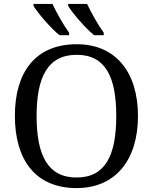

<svg xmlns="http://www.w3.org/2000/svg" viewBox="-20 -951 782 981"><path d="M461 -771H510V-784C482 -822 446 -886 425 -931H328V-921C349 -886 416 -807 461 -771ZM284 -771H333V-784C305 -822 269 -886 248 -931H151V-921C172 -886 239 -807 284 -771ZM371 10C573 10 685 -137 685 -358C685 -580 573 -725 372 -725C159 -725 56 -580 56 -359C56 -137 159 10 371 10ZM371 -44C223 -44 167 -160 167 -358C167 -556 223 -671 372 -671C520 -671 574 -556 574 -358C574 -160 520 -44 371 -44Z"/></svg>

Font: Noto Serif
Style: Regular
Weight: 400
Designer: Monotype Design Team
Foundry: Monotype Imaging Inc.
Version: Version 2.015